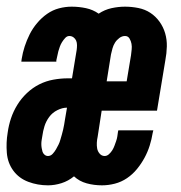

<svg xmlns="http://www.w3.org/2000/svg" viewBox="-23 -548 543 576"><path d="M283 8Q259 8 237 2Q215 -4 199 -19Q182 -5 161.5 1.5Q141 8 121 8Q90 8 62 -2.5Q34 -13 17 -36Q0 -59 -2.5 -89.5Q-5 -120 0 -150Q3 -172 10 -193Q17 -214 29 -233.5Q41 -253 58 -269Q75 -285 95 -295Q115 -305 137 -309Q159 -313 180 -313H193L207 -398Q208 -405 208 -412.5Q208 -420 205.5 -426Q203 -432 197.5 -436Q192 -440 185 -440Q178 -440 172.5 -434Q167 -428 163 -421.5Q159 -415 156.5 -408Q154 -401 152 -394Q150 -387 149 -380.5Q148 -374 146 -367V-363H41L42 -371Q45 -390 51 -408.5Q57 -427 66 -445Q75 -463 88.5 -479Q102 -495 118.5 -506.5Q135 -518 154 -523Q173 -528 192 -528Q214 -528 235 -523.5Q256 -519 273 -507Q291 -519 311.5 -523.5Q332 -528 352 -528Q372 -528 392 -524Q412 -520 428 -509.5Q444 -499 455.5 -483Q467 -467 472.5 -448Q478 -429 477.5 -408.5Q477 -388 473 -367L448 -216H282L270 -138Q268 -129 267.5 -120Q267 -111 268.5 -102.5Q270 -94 276 -87Q282 -80 291 -80Q298 -80 304 -85.5Q310 -91 314 -97.5Q318 -104 320.5 -111Q323 -118 325.5 -125Q328 -132 329 -139Q330 -146 331 -153L332 -157H437L435 -149Q432 -130 426 -111Q420 -92 410.5 -74.5Q401 -57 388 -41Q375 -25 358 -13.5Q341 -2 321.5 3Q302 8 283 8ZM297 -304H357L370 -382Q371 -391 372 -399.5Q373 -408 371.5 -416.5Q370 -425 365.5 -432.5Q361 -440 352 -440Q343 -440 335 -434Q327 -428 322 -420Q317 -412 314.5 -403Q312 -394 310 -385ZM121 -80Q129 -80 135 -86.5Q141 -93 145 -100Q149 -107 152.5 -114Q156 -121 158 -128.5Q160 -136 162.5 -144Q165 -152 166.5 -159.5Q168 -167 169.5 -174.5Q171 -182 172 -190L178 -225Q164 -225 149 -217.5Q134 -210 124.5 -197Q115 -184 110.5 -169.5Q106 -155 104 -140Q103 -134 102 -128Q101 -122 101 -116Q101 -110 102 -104Q103 -98 104.5 -93Q106 -88 110.5 -84Q115 -80 121 -80Z"/></svg>

Font: Iosevka Term Curly XBd Obl
Style: Regular
Weight: 800
Italic angle: -9°
Designer: Belleve Invis
Foundry: Belleve Invis
Version: Version 32.3.0